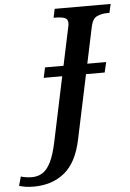

<svg xmlns="http://www.w3.org/2000/svg" viewBox="-211 -759 707 1045"><g transform="rotate(-5 142.5 -237.0)"><path d="M-69 240Q-95 240 -113.5 237Q-132 234 -149 229L-135 179Q-124 183 -106.5 185.5Q-89 188 -75 188Q-43 188 -17.5 172.5Q8 157 28 117.5Q48 78 63 6L137 -345H36L48 -401H149L192 -604Q196 -619 196 -630Q196 -653 177.5 -659.5Q159 -666 130 -666H118L128 -714H434L423 -666H411Q380 -666 355 -654.5Q330 -643 321 -600L279 -401H382L369 -345H267L193 5Q167 130 99 185Q31 240 -69 240Z"/></g></svg>

Font: Noto Serif SemiCondensed SemiBold
Style: Italic
Weight: 600
Width: 4
Italic angle: -12°
Designer: Monotype Design Team
Foundry: Monotype Imaging Inc.
Version: Version 2.014; ttfautohint (v1.8.4.7-5d5b)